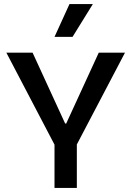

<svg xmlns="http://www.w3.org/2000/svg" viewBox="-20 -917 640 937"><path d="M246 0V-211L11 -660H139L298 -314H303L462 -660H590L355 -212V0ZM334 -737H246L319 -897H433Z"/></svg>

Font: Bricolage Grotesque 96pt ExtraBold Medium
Style: Regular
Weight: 500
Version: Version 1.001;gftools[0.9.33.dev8+g029e19f]